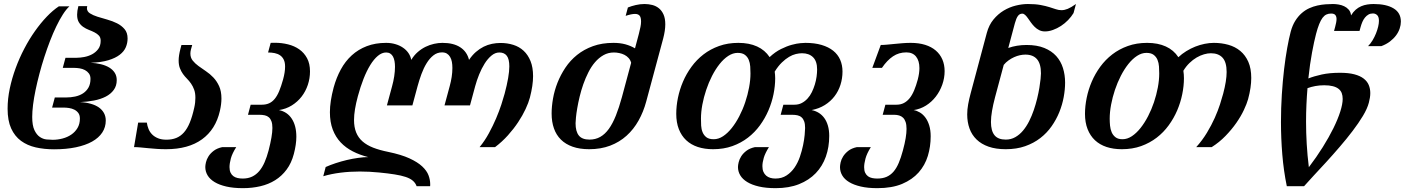

<svg xmlns="http://www.w3.org/2000/svg" viewBox="-20 -747 7134 975"><path d="M244.6 -200.7 258.3 -252H314.9Q339.4 -252 361.8 -256.8Q384.3 -261.7 401.6 -272.9Q418.9 -284.2 429.2 -302.2Q439.5 -320.3 439.5 -346.7Q439.5 -363.3 431.4 -374Q423.3 -384.8 411.4 -391.1Q399.4 -397.5 384.8 -399.9Q370.1 -402.3 356.9 -402.3H298.8L312.5 -453.6H369.1Q386.2 -453.6 407.5 -457.5Q428.7 -461.4 447.3 -471.2Q465.8 -481 478.5 -497.6Q491.2 -514.2 491.2 -540Q491.2 -556.6 482.4 -566.2Q473.6 -575.7 460.2 -582.5Q446.8 -589.4 431.4 -595.2Q416 -601.1 402.6 -610.4Q389.2 -619.6 380.4 -634Q371.6 -648.4 371.6 -672.4Q371.6 -690.9 377.9 -715.8H422.9Q421.4 -710.4 421.4 -705.6Q421.4 -689 436.8 -679.2Q452.1 -669.4 475.1 -662.1Q498 -654.8 524.7 -647.5Q551.3 -640.1 574.2 -628.7Q597.2 -617.2 612.5 -599.1Q627.9 -581.1 627.9 -551.8Q627.9 -528.3 618.9 -507.1Q609.9 -485.8 588.1 -469Q566.4 -452.1 530.3 -441.2Q494.1 -430.2 439.9 -428.2Q467.8 -426.8 492.2 -420.9Q516.6 -415 534.4 -404.3Q552.2 -393.6 562.5 -377.7Q572.8 -361.8 572.8 -340.3Q572.8 -311 557.6 -290.3Q542.5 -269.5 516.8 -256.3Q491.2 -243.2 457.5 -236.6Q423.8 -230 386.2 -228.5Q416 -227.1 440.4 -220.2Q464.8 -213.4 481.7 -201.7Q498.5 -189.9 507.8 -173.1Q517.1 -156.2 517.1 -134.8Q517.1 -101.1 499.3 -74Q481.4 -46.9 447.8 -28.1Q414.1 -9.3 365.2 1Q316.4 11.2 254.4 11.2Q204.6 11.2 161.6 1.5Q118.7 -8.3 86.7 -31.7Q54.7 -55.2 36.6 -95Q18.6 -134.8 18.6 -194.8Q18.6 -244.6 29.5 -296.9Q40.5 -349.1 59.3 -400.4Q78.1 -451.7 103.3 -499.8Q128.4 -547.9 157.5 -588.9Q186.5 -629.9 217.5 -662.4Q248.5 -694.8 278.8 -714.8H332.5Q315.9 -699.7 299.1 -673.3Q282.2 -647 265.9 -613Q249.5 -579.1 234.1 -539.3Q218.8 -499.5 205.1 -457.3Q191.4 -415 180.2 -372.3Q168.9 -329.6 160.6 -289.8Q152.3 -250 147.9 -215.1Q143.6 -180.2 143.6 -153.3Q143.6 -109.9 154.8 -86.2Q166 -62.5 182.4 -51.5Q198.7 -40.5 216.6 -38.8Q234.4 -37.1 247.6 -37.1Q272.9 -37.1 297.9 -43.7Q322.8 -50.3 342.3 -63.7Q361.8 -77.1 373.8 -97.4Q385.7 -117.7 385.7 -145Q385.7 -162.6 377.7 -173.3Q369.6 -184.1 357.4 -190.2Q345.2 -196.3 330.6 -198.5Q315.9 -200.7 302.7 -200.7Z M825.2 -37.6Q853 -37.6 875 -46.4Q897 -55.2 914.1 -74.5Q931.2 -93.8 943.8 -124.5Q956.5 -155.3 966.3 -199.7Q969.7 -214.4 970.9 -226.8Q972.2 -239.3 972.2 -250.5Q972.2 -274.9 965.8 -292Q959.5 -309.1 950.2 -322.5Q940.9 -335.9 929.7 -347.2Q918.5 -358.4 909.2 -371.3Q899.9 -384.3 893.6 -400.6Q887.2 -417 887.2 -439.9Q887.2 -464.8 896.5 -500L901.4 -518.6H956.1L949.7 -496.1Q946.8 -484.9 946.8 -475.1Q946.8 -454.1 958.5 -439.5Q970.2 -424.8 987.8 -411.9Q1005.4 -398.9 1025.6 -385.5Q1045.9 -372.1 1063.5 -353.5Q1081.1 -335 1092.8 -309.3Q1104.5 -283.7 1104.5 -246.6Q1104.5 -218.3 1096.7 -184.1Q1075.2 -89.8 1005.9 -39.6Q936.5 10.7 823.2 10.7Q797.9 10.7 774.9 9Q752 7.3 731.4 5.4Q710.9 3.4 693.4 1.7Q675.8 0 660.6 0L681.6 -124.5H725.6Q728 -107.4 734.4 -91.8Q740.7 -76.2 752.7 -64.2Q764.6 -52.2 782.5 -44.9Q800.3 -37.6 825.2 -37.6Z M1252.9 -215.3H1309.6Q1330.6 -215.3 1346.4 -222.4Q1362.3 -229.5 1375 -244.9Q1387.7 -260.3 1397.7 -284.4Q1407.7 -308.6 1417.5 -343.3Q1427.7 -380.4 1427.7 -408.7Q1427.7 -430.2 1420.9 -444.1Q1414.1 -458 1402.3 -466.1Q1390.6 -474.1 1374.8 -477.3Q1358.9 -480.5 1341.3 -480.5L1354.5 -529.3Q1359.9 -529.8 1365.5 -529.8Q1371.1 -529.8 1376.5 -529.8Q1410.6 -529.8 1442.9 -521.7Q1475.1 -513.7 1499.8 -496.3Q1524.4 -479 1539.3 -451.4Q1554.2 -423.8 1554.2 -384.3Q1554.2 -349.1 1543.2 -316.2Q1532.2 -283.2 1511.7 -256.6Q1491.2 -230 1461.9 -211.7Q1432.6 -193.4 1396.5 -188Q1439 -179.2 1461.9 -143.8Q1484.9 -108.4 1484.9 -52.7Q1484.9 -13.7 1472.2 34.7Q1460 81.1 1435.5 114Q1411.1 147 1377.4 168Q1343.8 189 1302.2 198.7Q1260.7 208.5 1213.9 208.5Q1165 208.5 1129.2 200.2Q1093.3 191.9 1069.6 177.5Q1045.9 163.1 1034.2 143.6Q1022.5 124 1022.5 101.1Q1022.5 91.8 1025.9 76.9Q1029.3 62 1038.8 46.9Q1048.3 31.7 1065.2 18.8Q1082 5.9 1108.9 0H1179.7Q1159.2 32.2 1152.3 57.6Q1145.5 83 1145.5 101.6Q1145.5 118.7 1150.9 129.9Q1156.2 141.1 1165.3 147.7Q1174.3 154.3 1186.5 157Q1198.7 159.7 1212.4 159.7Q1239.7 159.7 1260.3 149.9Q1280.8 140.1 1296.4 121.8Q1312 103.5 1323.5 77.1Q1335 50.8 1343.8 17.6Q1363.3 -57.6 1363.3 -97.2Q1363.3 -117.7 1358.6 -130.6Q1354 -143.6 1345.5 -151.1Q1336.9 -158.7 1324.7 -161.4Q1312.5 -164.1 1297.4 -164.1H1239.3Z M2366.7 -211.9H2237.3L2263.7 -309.6Q2270 -332.5 2273.7 -356.2Q2277.3 -379.9 2277.3 -401.9Q2277.3 -418.5 2274.7 -432.9Q2272 -447.3 2265.6 -458Q2259.3 -468.8 2249.3 -474.9Q2239.3 -481 2224.6 -481Q2200.2 -481 2180.9 -465.8Q2161.6 -450.7 2146.5 -426Q2131.3 -401.4 2120.1 -370.8Q2108.9 -340.3 2100.6 -309.6L2074.2 -211.9H1944.8L1971.2 -309.6Q1978 -334 1981.9 -359.4Q1985.8 -384.8 1985.8 -407.7Q1985.8 -423.3 1983.4 -436.5Q1981 -449.7 1975.8 -459.5Q1970.7 -469.2 1961.9 -474.9Q1953.1 -480.5 1940.9 -480.5Q1919.4 -480.5 1898.9 -463.4Q1878.4 -446.3 1860.1 -416.5Q1841.8 -386.7 1825.9 -346.2Q1810.1 -305.7 1797.4 -258.8Q1787.6 -222.7 1782.7 -192.6Q1777.8 -162.6 1777.8 -137.7Q1777.8 -101.1 1788.6 -74.5Q1799.3 -47.9 1821 -28.8Q1842.8 -9.8 1875.2 2.9Q1907.7 15.6 1951.7 24.4Q2017.6 38.1 2059.1 57.1Q2100.6 76.2 2124 98.1Q2147.5 120.1 2156 143.1Q2164.6 166 2164.6 187.5Q2164.6 190.4 2164.6 193.1Q2164.6 195.8 2164.1 198.7H2095.7Q2089.8 182.1 2076.4 170.7Q2063 159.2 2040.3 151.6Q2017.6 144 1984.1 138.7Q1950.7 133.3 1904.8 128.9Q1879.9 126.5 1855.5 125.2Q1831.1 124 1807.1 124Q1755.9 124 1709.2 129.9Q1662.6 135.7 1621.6 147.9L1633.8 101.1Q1656.7 90.8 1684.8 81.5Q1712.9 72.3 1741.9 65.4Q1771 58.6 1799.1 54.7Q1827.1 50.8 1850.1 50.8Q1807.1 40 1771.5 21.7Q1735.8 3.4 1710 -23.9Q1684.1 -51.3 1669.7 -89.1Q1655.3 -127 1655.3 -177.2Q1655.3 -231.4 1674.3 -302.7Q1688 -352.5 1710.7 -394.3Q1733.4 -436 1766.4 -466.1Q1799.3 -496.1 1842.8 -512.7Q1886.2 -529.3 1940.9 -529.3Q1965.8 -529.3 1987.5 -522.9Q2009.3 -516.6 2026.1 -505.1Q2043 -493.7 2054 -477.8Q2064.9 -461.9 2068.4 -442.9Q2082.5 -466.3 2101.3 -482.7Q2120.1 -499 2141.1 -509.3Q2162.1 -519.5 2184.1 -524.4Q2206.1 -529.3 2226.6 -529.3Q2283.2 -529.3 2317.4 -506.8Q2351.6 -484.4 2361.8 -442.9Q2377.9 -466.8 2396.7 -483.2Q2415.5 -499.5 2436 -509.8Q2456.5 -520 2478.3 -524.4Q2500 -528.8 2521.5 -528.8Q2556.2 -528.8 2586.4 -519.3Q2616.7 -509.8 2638.9 -489.3Q2661.1 -468.8 2674.1 -436.8Q2687 -404.8 2687 -360.4Q2687 -313.5 2670.9 -251.5Q2664.1 -225.6 2648.9 -193.1Q2633.8 -160.6 2611.3 -126.7Q2588.9 -92.8 2559.3 -59.8Q2529.8 -26.9 2494.1 0H2415.5Q2441.9 -32.2 2462.6 -70.3Q2483.4 -108.4 2499.3 -145.8Q2515.1 -183.1 2525.9 -216.1Q2536.6 -249 2542.5 -271Q2566.4 -360.4 2566.4 -409.7Q2566.4 -446.8 2553.7 -463.6Q2541 -480.5 2515.6 -480.5Q2494.6 -480.5 2475.6 -464.6Q2456.5 -448.7 2440.9 -423.8Q2425.3 -398.9 2413.1 -368.7Q2400.9 -338.4 2393.1 -309.6Z M2781.2 -170.4Q2781.2 -206.1 2788.3 -246.6Q2795.4 -287.1 2811 -326.9Q2826.7 -366.7 2851.1 -403.3Q2875.5 -439.9 2910.4 -468Q2945.3 -496.1 2991.2 -512.7Q3037.1 -529.3 3095.2 -529.3Q3128.9 -529.3 3155.8 -522Q3182.6 -514.6 3204.6 -501.5L3224.1 -574.7Q3229.5 -595.2 3232.4 -610.4Q3235.4 -625.5 3235.4 -637.2Q3235.4 -659.2 3227.8 -667.7Q3220.2 -676.3 3204.6 -676.3Q3186.5 -676.3 3157.2 -666.5L3168.5 -709Q3186.5 -716.3 3208.5 -721.4Q3230.5 -726.6 3252.9 -726.6Q3273.4 -726.6 3292.5 -721.7Q3311.5 -716.8 3326.2 -704.8Q3340.8 -692.9 3349.6 -673.1Q3358.4 -653.3 3358.4 -623.5Q3358.4 -592.3 3347.7 -551.3L3264.2 -241.2Q3263.7 -237.3 3261.7 -231.9Q3247.6 -179.2 3222.7 -134.8Q3197.8 -90.3 3161.9 -57.9Q3126 -25.4 3078.4 -7.3Q3030.8 10.7 2971.7 10.7Q2923.8 10.7 2887.9 -2Q2852.1 -14.6 2828.4 -38.1Q2804.7 -61.5 2793 -95Q2781.2 -128.4 2781.2 -170.4ZM3097.7 -480.5Q3068.4 -480.5 3044.7 -467Q3021 -453.6 3001.7 -431.2Q2982.4 -408.7 2967.8 -379.6Q2953.1 -350.6 2942.1 -319.3Q2931.2 -288.1 2923.6 -256.6Q2916 -225.1 2911.4 -198Q2906.7 -170.9 2904.8 -150.6Q2902.8 -130.4 2902.8 -121.1Q2902.8 -79.6 2919.4 -58.8Q2936 -38.1 2973.6 -38.1Q3003.9 -38.1 3028.1 -51.8Q3052.2 -65.4 3071.8 -92.5Q3091.3 -119.6 3107.4 -159.9Q3123.5 -200.2 3138.2 -253.9L3185.1 -428.2Q3181.2 -442.4 3172.1 -452.4Q3163.1 -462.4 3151.1 -468.5Q3139.2 -474.6 3125 -477.5Q3110.8 -480.5 3097.7 -480.5Z M4258.3 -383.8Q4258.3 -348.6 4248 -316.4Q4237.8 -284.2 4217.8 -258.1Q4197.8 -231.9 4168.5 -213.6Q4139.2 -195.3 4101.6 -188Q4121.1 -184.1 4137.5 -174.1Q4153.8 -164.1 4165.8 -147.7Q4177.7 -131.3 4184.3 -108.6Q4190.9 -85.9 4190.9 -56.6Q4190.9 0 4173.8 48.3Q4156.7 96.7 4122.6 132.3Q4088.4 168 4037.6 188.2Q3986.8 208.5 3918.9 208.5Q3870.1 208.5 3834.2 200.2Q3798.3 191.9 3774.7 177.5Q3751 163.1 3739.3 143.6Q3727.5 124 3727.5 101.1Q3727.5 91.8 3731 76.9Q3734.4 62 3743.9 46.9Q3753.4 31.7 3770.3 18.8Q3787.1 5.9 3814 0H3884.8Q3865.7 30.3 3858.6 54.2Q3851.6 78.1 3851.6 96.7Q3851.6 113.8 3856.7 125.5Q3861.8 137.2 3870.8 145Q3879.9 152.8 3891.8 156.2Q3903.8 159.7 3917.5 159.7Q3950.2 159.7 3974.1 144Q3998 128.4 4014.9 103.8Q4031.7 79.1 4042 49.1Q4052.2 19 4058.1 -9.5Q4064 -38.1 4066.2 -61.8Q4068.4 -85.4 4068.4 -97.2Q4068.4 -117.7 4063.7 -130.6Q4059.1 -143.6 4050.5 -151.1Q4042 -158.7 4029.8 -161.4Q4017.6 -164.1 4002.4 -164.1H3944.3L3958 -215.3H4014.6Q4035.2 -215.3 4051.5 -223.9Q4067.9 -232.4 4080.8 -246.6Q4093.8 -260.7 4102.8 -279.3Q4111.8 -297.9 4117.9 -317.9Q4124 -337.9 4126.7 -357.7Q4129.4 -377.4 4129.4 -394.5Q4129.4 -436 4108.9 -456.3Q4088.4 -476.6 4052.7 -476.6Q4038.6 -476.6 4021.7 -472.7Q4004.9 -468.8 3987.1 -458.3Q3969.2 -447.8 3950.4 -429.7Q3931.6 -411.6 3914.1 -383.3Q3915 -375 3915.8 -366.7Q3916.5 -358.4 3916.5 -349.6Q3916.5 -310.5 3908 -268.6Q3899.4 -226.6 3882.3 -186.5Q3865.2 -146.5 3839.1 -110.6Q3813 -74.7 3778.1 -47.9Q3743.2 -21 3699 -5.1Q3654.8 10.7 3601.1 10.7Q3558.1 10.7 3523.4 -0.7Q3488.8 -12.2 3464.6 -34.9Q3440.4 -57.6 3427.2 -91.3Q3414.1 -125 3414.1 -168.9Q3414.1 -208 3422.6 -250Q3431.2 -292 3448.2 -332Q3465.3 -372.1 3491.5 -408Q3517.6 -443.8 3552.5 -470.7Q3587.4 -497.6 3631.6 -513.4Q3675.8 -529.3 3729.5 -529.3Q3784.2 -529.3 3824.5 -511Q3864.7 -492.7 3888.2 -457Q3916.5 -483.4 3946 -498Q3975.6 -512.7 4001 -519.5Q4026.4 -526.4 4044.9 -527.8Q4063.5 -529.3 4069.8 -529.3Q4116.7 -529.3 4152.1 -518.8Q4187.5 -508.3 4211.2 -489.3Q4234.9 -470.2 4246.6 -443.4Q4258.3 -416.5 4258.3 -383.8ZM3791 -374Q3791 -390.6 3789.8 -409.2Q3788.6 -427.7 3782.2 -443.1Q3775.9 -458.5 3762.7 -468.5Q3749.5 -478.5 3726.1 -478.5Q3701.7 -478.5 3678.2 -463.1Q3654.8 -447.8 3634 -421.6Q3613.3 -395.5 3595.9 -361.6Q3578.6 -327.6 3566.2 -290.5Q3553.7 -253.4 3546.6 -215.6Q3539.6 -177.7 3539.6 -144.5Q3539.6 -127.4 3540.5 -109.1Q3541.5 -90.8 3547.9 -75.4Q3554.2 -60.1 3567.1 -50Q3580.1 -40 3604.5 -40Q3628.9 -40 3652.1 -55.4Q3675.3 -70.8 3696 -96.9Q3716.8 -123 3734.4 -157Q3752 -190.9 3764.4 -228Q3776.9 -265.1 3783.9 -302.7Q3791 -340.3 3791 -374Z M4532.7 -215.3Q4553.7 -215.3 4570.1 -223.9Q4586.4 -232.4 4599.4 -248.5Q4612.3 -264.6 4622.3 -288.6Q4632.3 -312.5 4640.6 -343.3Q4648.9 -375.5 4648.9 -400.9Q4648.9 -438.5 4631.8 -459.7Q4614.7 -481 4582.5 -481Q4544.4 -481 4514.6 -460.9Q4484.9 -440.9 4458.5 -402.3H4409.7L4452.6 -518.6Q4466.8 -518.6 4484.6 -520.3Q4502.4 -522 4522.2 -523.9Q4542 -525.9 4563 -527.6Q4584 -529.3 4605 -529.3Q4646 -529.3 4678 -519.3Q4710 -509.3 4731.9 -490.5Q4753.9 -471.7 4765.4 -445.1Q4776.9 -418.5 4776.9 -385.7Q4776.9 -350.6 4764.9 -316.9Q4752.9 -283.2 4731.9 -256.1Q4710.9 -229 4682.1 -210.9Q4653.3 -192.9 4619.6 -188Q4635.7 -185.1 4651.4 -175.8Q4667 -166.5 4679.2 -150.1Q4691.4 -133.8 4698.7 -110.1Q4706.1 -86.4 4706.1 -54.7Q4706.1 -2.9 4691.7 44.7Q4677.2 92.3 4645 128.7Q4612.8 165 4561.3 186.8Q4509.8 208.5 4435.1 208.5Q4386.7 208.5 4351.1 200.2Q4315.4 191.9 4292 177.7Q4268.6 163.6 4257.1 144Q4245.6 124.5 4245.6 101.6Q4245.6 92.3 4248.8 77.4Q4252 62.5 4261.5 47.4Q4271 32.2 4287.6 19Q4304.2 5.9 4331.5 0H4402.3Q4381.8 32.7 4375 58.3Q4368.2 84 4368.2 102.1Q4368.2 119.1 4373.5 130.4Q4378.9 141.6 4387.9 148.2Q4397 154.8 4409.2 157.2Q4421.4 159.7 4435.1 159.7Q4462.4 159.7 4482.4 150.9Q4502.4 142.1 4517.6 124.5Q4532.7 106.9 4543.9 80.3Q4555.2 53.7 4564.9 17.6Q4574.7 -18.6 4579.1 -45.4Q4583.5 -72.3 4583.5 -92.3Q4583.5 -113.3 4578.9 -127.2Q4574.2 -141.1 4565.9 -149.2Q4557.6 -157.2 4546.1 -160.6Q4534.7 -164.1 4520.5 -164.1H4462.4L4476.1 -215.3Z M5193.4 -518.6Q5246.1 -518.6 5283.2 -503.4Q5320.3 -488.3 5343.8 -462.2Q5367.2 -436 5377.9 -401.4Q5388.7 -366.7 5388.7 -327.6Q5388.7 -292.5 5381.6 -253.9Q5374.5 -215.3 5359.4 -177.7Q5344.2 -140.1 5320.3 -106Q5296.4 -71.8 5262.9 -45.9Q5229.5 -20 5185.8 -4.6Q5142.1 10.7 5087.4 10.7Q5037.1 10.7 5000.2 -2.2Q4963.4 -15.1 4939.2 -38.6Q4915 -62 4903.3 -94.5Q4891.6 -127 4891.6 -166Q4891.6 -190.9 4896.5 -217.8Q4901.4 -244.6 4909.2 -273.4L4991.2 -580.1Q5002 -620.1 5024.9 -647.9Q5047.9 -675.8 5077.1 -693.4Q5106.4 -710.9 5138.7 -718.8Q5170.9 -726.6 5199.7 -726.6Q5237.8 -726.6 5263.9 -721.7Q5290 -716.8 5308.8 -710.9Q5327.6 -705.1 5341.8 -700.2Q5356 -695.3 5370.6 -695.3Q5385.3 -695.3 5402.1 -702.1Q5418.9 -709 5443.8 -726.6L5431.6 -680.7Q5420.4 -662.1 5403.8 -645Q5387.2 -627.9 5367.7 -615.2Q5348.1 -602.5 5327.1 -595Q5306.2 -587.4 5286.6 -587.4Q5270 -587.4 5257.1 -594Q5244.1 -600.6 5233.9 -610.8Q5223.6 -621.1 5215.3 -632.6Q5207 -644 5200 -654.3Q5192.9 -664.6 5185.8 -671.1Q5178.7 -677.7 5171.4 -677.7Q5157.7 -677.7 5149.2 -666Q5140.6 -654.3 5133.8 -629.4L5100.1 -503.4Q5143.1 -518.6 5193.4 -518.6ZM5087.4 -38.1Q5113.8 -38.1 5135.7 -50.5Q5157.7 -63 5175 -83.7Q5192.4 -104.5 5206.1 -131.6Q5219.7 -158.7 5229.7 -188Q5239.7 -217.3 5246.8 -246.6Q5253.9 -275.9 5258.1 -301.3Q5262.2 -326.7 5264.2 -345.9Q5266.1 -365.2 5266.1 -374.5Q5266.1 -422.9 5246.1 -446.3Q5226.1 -469.7 5187 -469.7Q5173.8 -469.7 5159.2 -466.6Q5144.5 -463.4 5129.9 -456.8Q5115.2 -450.2 5101.6 -440.4Q5087.9 -430.7 5077.1 -417.5L5033.2 -253.9Q5022.9 -215.3 5017.6 -183.8Q5012.2 -152.3 5012.2 -127.4Q5012.2 -82.5 5030.3 -60.3Q5048.3 -38.1 5087.4 -38.1Z M5676.8 10.7Q5633.8 10.7 5599.1 -0.7Q5564.5 -12.2 5540.3 -34.9Q5516.1 -57.6 5502.9 -91.3Q5489.7 -125 5489.7 -168.9Q5489.7 -208 5498.3 -250Q5506.8 -292 5523.9 -332Q5541 -372.1 5567.1 -408Q5593.3 -443.8 5628.2 -470.7Q5663.1 -497.6 5707.3 -513.4Q5751.5 -529.3 5805.2 -529.3Q5859.9 -529.3 5900.1 -511Q5940.4 -492.7 5963.9 -456.5Q5981.9 -473.6 6004.2 -487.3Q6026.4 -501 6049.8 -510.3Q6073.2 -519.5 6097.4 -524.4Q6121.6 -529.3 6144 -529.3Q6183.1 -529.3 6217.8 -519.5Q6252.4 -509.8 6278.3 -488.3Q6304.2 -466.8 6319.1 -433.1Q6334 -399.4 6334 -351.1Q6334 -327.6 6330.1 -300.8Q6326.2 -273.9 6317.9 -243.2Q6311.5 -220.2 6296.6 -188.5Q6281.7 -156.7 6258.3 -123Q6234.9 -89.4 6203.4 -56.9Q6171.9 -24.4 6133.3 0H6054.7Q6085.9 -34.7 6109.1 -73.2Q6132.3 -111.8 6148.7 -148.4Q6165 -185.1 6175.3 -217Q6185.5 -249 6191.4 -271Q6209 -337.4 6209 -381.3Q6209 -431.6 6188.2 -454.1Q6167.5 -476.6 6128.9 -476.6Q6112.8 -476.6 6094 -471.2Q6075.2 -465.8 6056.4 -454.8Q6037.6 -443.8 6020.3 -427Q6002.9 -410.2 5989.3 -387.7Q5992.2 -369.1 5992.2 -349.6Q5992.2 -310.5 5983.6 -268.6Q5975.1 -226.6 5958 -186.5Q5940.9 -146.5 5914.8 -110.6Q5888.7 -74.7 5853.8 -47.9Q5818.8 -21 5774.7 -5.1Q5730.5 10.7 5676.8 10.7ZM5866.7 -374Q5866.7 -390.6 5865.5 -409.2Q5864.3 -427.7 5857.9 -443.1Q5851.6 -458.5 5838.4 -468.5Q5825.2 -478.5 5801.8 -478.5Q5777.3 -478.5 5753.9 -463.1Q5730.5 -447.8 5709.7 -421.6Q5689 -395.5 5671.6 -361.6Q5654.3 -327.6 5641.8 -290.5Q5629.4 -253.4 5622.3 -215.6Q5615.2 -177.7 5615.2 -144.5Q5615.2 -127.4 5616.9 -109.1Q5618.7 -90.8 5625.2 -75.4Q5631.8 -60.1 5644.8 -50Q5657.7 -40 5680.2 -40Q5704.6 -40 5727.8 -55.4Q5751 -70.8 5771.7 -96.9Q5792.5 -123 5810.1 -157Q5827.6 -190.9 5840.1 -228Q5852.5 -265.1 5859.6 -302.7Q5866.7 -340.3 5866.7 -374Z M6663.1 -574.7Q6653.3 -537.6 6642.6 -480Q6631.8 -422.4 6624 -348.6Q6652.3 -359.9 6692.1 -368.7Q6731.9 -377.4 6784.7 -377.4Q6828.1 -377.4 6857.7 -369.6Q6887.2 -361.8 6905 -347.9Q6922.9 -334 6930.7 -315.2Q6938.5 -296.4 6938.5 -274.4Q6938.5 -262.7 6936.5 -250.5Q6934.6 -238.3 6931.2 -225.6Q6923.3 -195.3 6901.1 -158.4Q6878.9 -121.6 6848.6 -81.8Q6818.4 -42 6783.4 -1.5Q6748.5 39.1 6714.6 76.2Q6680.7 113.3 6650.9 145Q6621.1 176.8 6602.1 198.7H6514.6Q6498.5 120.6 6491.7 37.8Q6484.9 -44.9 6484.9 -127Q6484.9 -198.7 6489.3 -267.1Q6493.7 -335.4 6500.7 -395Q6507.8 -454.6 6516.6 -503.4Q6525.4 -552.2 6534.2 -585.4Q6543 -618.2 6557.4 -641.1Q6571.8 -664.1 6589.8 -679.9Q6607.9 -695.8 6628.4 -705.1Q6648.9 -714.4 6669.9 -719Q6690.9 -723.6 6711.2 -725.1Q6731.4 -726.6 6749 -726.6Q6762.2 -726.6 6777.3 -724.1Q6792.5 -721.7 6805.9 -715.3Q6819.3 -709 6829.1 -697.8Q6838.9 -686.5 6840.8 -668.9Q6851.6 -686.5 6864.5 -697.8Q6877.4 -709 6892.3 -715.3Q6907.2 -721.7 6923.1 -724.1Q6939 -726.6 6955.6 -726.6Q7020 -726.6 7056.9 -704.3Q7093.8 -682.1 7093.8 -637.2Q7093.8 -620.1 7087.6 -601.8Q7081.5 -583.5 7069.1 -566.9Q7056.6 -550.3 7038.1 -536.1Q7019.5 -522 6994.6 -512.7H6927.2Q6939.9 -525.4 6950.2 -542.5Q6960.4 -559.6 6967.5 -577.4Q6974.6 -595.2 6978.5 -611.8Q6982.4 -628.4 6982.4 -641.1Q6982.4 -661.6 6973.4 -670.2Q6964.4 -678.7 6951.7 -678.7Q6939 -678.7 6929.2 -673.1Q6919.4 -667.5 6911.6 -658Q6903.8 -648.4 6898.4 -636Q6893.1 -623.5 6889.2 -609.4L6883.8 -589.8H6754.4L6759.8 -609.4Q6762.7 -620.6 6764.9 -631.1Q6767.1 -641.6 6767.1 -650.4Q6767.1 -663.1 6761 -670.7Q6754.9 -678.2 6739.3 -678.2Q6726.1 -678.2 6715.6 -673.3Q6705.1 -668.5 6696 -656.5Q6687 -644.5 6679 -624.5Q6670.9 -604.5 6663.1 -574.7ZM6704.6 -314Q6680.7 -314 6659.7 -310.1Q6638.7 -306.2 6619.6 -299.3Q6616.2 -259.3 6614.3 -216.8Q6612.3 -174.3 6612.3 -128.4Q6612.3 -73.2 6615.7 -15.4Q6619.1 42.5 6626.5 102.1Q6665.5 50.8 6697.3 0Q6729 -50.8 6751.5 -96.4Q6773.9 -142.1 6786.1 -180.4Q6798.3 -218.8 6798.3 -244.6Q6798.3 -261.2 6793.5 -274.2Q6788.6 -287.1 6777.3 -295.9Q6766.1 -304.7 6748.3 -309.3Q6730.5 -314 6704.6 -314Z"/></svg>

Font: Arian AMU Serif
Style: Bold Italic
Weight: 700
Italic angle: -15°
Designer: Ruben Hakobyan (Tarumian)
Foundry: Ruben Hakobyan (Tarumian)
Version: Version 1.002